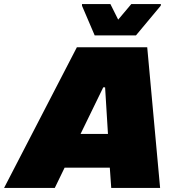

<svg xmlns="http://www.w3.org/2000/svg" viewBox="-80 -919 851 939"><path d="M-60 0 296 -688H640L703 0H464L457 -99H236L188 0ZM314 -264H448L434 -492H425ZM383 -746 321 -891V-899H460L498 -823L562 -899H707L706 -891L585 -746Z"/></svg>

Font: Saira SemiExpanded Black
Style: Italic
Weight: 900
Width: 6
Italic angle: -12°
Designer: Hector Gatti with collaboration of the Omnibus-Type team
Foundry: Omnibus-Type
Version: Version 1.101